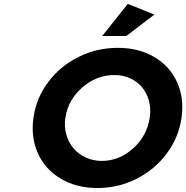

<svg xmlns="http://www.w3.org/2000/svg" viewBox="-20 -948 946 975"><path d="M149.9 -350.1Q164.1 -450.7 225.3 -532Q286.6 -613.3 379.6 -659.2Q472.7 -705.1 578.1 -705.1Q683.6 -705.1 762.7 -658.9Q841.8 -612.8 878.9 -531.5Q916 -450.2 901.9 -350.1Q887.7 -250.5 826.9 -168.7Q766.1 -86.9 673.3 -40Q580.6 6.8 475.1 6.8Q369.6 6.8 290 -39.8Q210.4 -86.4 173.1 -168.2Q135.7 -250 149.9 -350.1ZM312 -350.1Q305.2 -305.2 316.9 -264.2Q328.6 -223.1 353.8 -194.1Q378.9 -165 416.3 -147.9Q453.6 -130.9 497.1 -130.9Q585 -130.9 655.8 -194.3Q726.6 -257.8 740.2 -350.1Q749 -410.6 728 -460.4Q707 -510.3 662.6 -538.6Q618.2 -566.9 560.1 -566.9Q470.7 -566.9 398.2 -504.2Q325.7 -441.4 312 -350.1ZM499 -765.1 628.9 -928.2 764.2 -874 621.1 -765.1Z"/></svg>

Font: Trueno SemiBold
Style: Italic
Weight: 600
Designer: Julieta Ulanovsky
Foundry: Julieta Ulanovsky
Version: Version 3.001b | FøM Fix